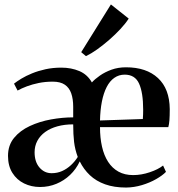

<svg xmlns="http://www.w3.org/2000/svg" viewBox="-20 -831 801 863"><path d="M160 9.5Q121 9.5 88.2 -6.5Q55.5 -22.5 35.8 -53.8Q16 -85 16 -130.5Q16 -178 43 -211Q70 -244 114 -264.5Q158 -285 209.2 -294.2Q260.5 -303.5 309 -303.5V-351Q309 -386 300.2 -411.2Q291.5 -436.5 271.5 -450.2Q251.5 -464 217 -464Q183.5 -464 154.2 -458Q125 -452 101 -443Q77 -434 59 -424L43 -455Q55.5 -465 76 -477.5Q96.5 -490 124 -501.2Q151.5 -512.5 184.8 -519.8Q218 -527 255.5 -527Q300.5 -527 336.8 -511.5Q373 -496 393 -460.5Q406.5 -475.5 429 -491.2Q451.5 -507 481.2 -517.8Q511 -528.5 546.5 -528.5Q638 -528.5 690 -480.2Q742 -432 743 -341Q743 -309.5 741.5 -290.5Q740 -271.5 736.5 -259.5H429.5Q429.5 -211.5 438.5 -171.8Q447.5 -132 466 -103.5Q484.5 -75 512.5 -59.5Q540.5 -44 578.5 -44Q615.5 -44 653.2 -56.8Q691 -69.5 713 -87L726 -58.5Q710 -42 681.5 -25.8Q653 -9.5 618 1Q583 11.5 547 12Q493 12 452.5 -2.5Q412 -17 384 -43.5Q356 -70 338.5 -105.5Q322 -70.5 295 -44.8Q268 -19 233.5 -4.8Q199 9.5 160 9.5ZM429.5 -289.5 622 -296Q623 -307.5 623.2 -317.5Q623.5 -327.5 623.5 -338Q623.5 -414.5 605.2 -455Q587 -495.5 540.5 -495.5Q514.5 -495.5 494 -481.2Q473.5 -467 459.5 -439.8Q445.5 -412.5 438 -374.5Q430.5 -336.5 429.5 -289.5ZM212 -52.5Q237.5 -52.5 259.2 -62.2Q281 -72 299 -88.8Q317 -105.5 329.5 -125.5Q317 -159 313 -192.8Q309 -226.5 309 -272Q270 -272 238.2 -263.2Q206.5 -254.5 183.5 -238Q160.5 -221.5 148 -198.2Q135.5 -175 135.5 -146.5Q135.5 -103.5 157.5 -78Q179.5 -52.5 212 -52.5ZM366 -579 345 -596.5 478.5 -811 558.5 -747.5Q544.5 -725.5 521.5 -700.8Q498.5 -676 471.2 -652.2Q444 -628.5 417 -609.2Q390 -590 367 -579Z"/></svg>

Font: Merriweather 120pt SemiBold
Style: Regular
Weight: 600
Version: Version 2.100